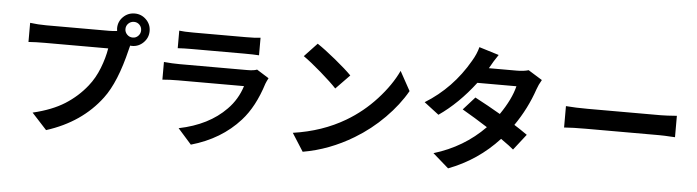

<svg xmlns="http://www.w3.org/2000/svg" viewBox="-53 -1101 5105 1406"><g transform="rotate(5 2500.0 -398.0)"><path d="M887.7 -686.5Q911.1 -686.5 927.7 -703.6Q944.3 -720.7 944.3 -744.1Q944.3 -768.6 927.7 -785.2Q911.1 -801.8 887.7 -801.8Q863.3 -801.8 846.2 -785.2Q829.1 -768.6 829.1 -744.1Q829.1 -720.7 846.2 -703.6Q863.3 -686.5 887.7 -686.5ZM249 -720.7H711.9Q739.3 -720.7 769.5 -724.6Q767.6 -736.3 767.6 -744.1Q767.6 -793.9 802.7 -828.6Q837.9 -863.3 887.7 -863.3Q936.5 -863.3 971.7 -828.6Q1006.8 -793.9 1006.8 -744.1Q1006.8 -695.3 971.7 -660.2Q936.5 -625 887.7 -625Q877.9 -625 874 -626L866.2 -595.7Q807.6 -351.6 716.8 -231.4Q572.3 -38.1 314.5 43.9L205.1 -75.2Q345.7 -108.4 438.5 -167Q531.2 -225.6 597.7 -309.6Q644.5 -368.2 674.3 -444.3Q704.1 -520.5 715.8 -591.8H249Q182.6 -591.8 129.9 -587.9V-728.5Q188.5 -720.7 249 -720.7Z M1815.4 -532.2 1904.3 -476.6Q1891.6 -452.1 1884.8 -434.6Q1830.1 -260.7 1737.3 -158.2Q1599.6 -4.9 1379.9 57.6L1280.3 -54.7Q1500 -99.6 1627 -230.5Q1699.2 -303.7 1730.5 -403.3H1247.1Q1183.6 -403.3 1130.9 -398.4V-528.3Q1193.4 -522.5 1247.1 -522.5H1742.2Q1793 -522.5 1815.4 -532.2ZM1222.7 -637.7V-766.6Q1257.8 -761.7 1327.1 -761.7H1711.9Q1785.2 -761.7 1820.3 -766.6V-637.7Q1779.3 -640.6 1710 -640.6H1327.1Q1266.6 -640.6 1222.7 -637.7Z M2147.5 -660.2 2241.2 -759.8Q2295.9 -723.6 2376.5 -657.7Q2457 -591.8 2499 -548.8L2397.5 -444.3Q2357.4 -487.3 2279.3 -555.2Q2201.2 -623 2147.5 -660.2ZM2200.2 38.1 2116.2 -93.8Q2331.1 -125 2499 -224.6Q2621.1 -296.9 2717.3 -402.3Q2813.5 -507.8 2863.3 -614.3L2941.4 -472.7Q2882.8 -369.1 2786.1 -271.5Q2689.5 -173.8 2571.3 -102.5Q2393.6 4.9 2200.2 38.1Z M3796.9 -701.2 3899.4 -637.7Q3877 -599.6 3866.2 -567.4Q3816.4 -420.9 3727.5 -293Q3768.6 -267.6 3824.2 -228.5L3733.4 -112.3Q3711.9 -131.8 3639.6 -182.6Q3485.4 -14.6 3271.5 66.4L3155.3 -35.2Q3375 -101.6 3528.3 -258.8Q3435.5 -318.4 3340.8 -373L3425.8 -467.8Q3524.4 -416 3614.3 -363.3Q3694.3 -479.5 3717.8 -576.2H3430.7Q3309.6 -417 3167 -318.4L3058.6 -401.4Q3257.8 -524.4 3377.9 -733.4Q3410.2 -787.1 3422.9 -837.9L3568.4 -793Q3535.2 -745.1 3505.9 -691.4L3504.9 -690.4H3710Q3761.7 -690.4 3796.9 -701.2Z M4091.8 -305.7V-462.9Q4164.1 -457 4252.9 -457H4790Q4828.1 -457 4907.2 -462.9V-305.7Q4900.4 -305.7 4877.4 -307.1Q4854.5 -308.6 4831.5 -309.6Q4808.6 -310.5 4790 -310.5H4252.9Q4153.3 -310.5 4091.8 -305.7Z"/></g></svg>

Font: GenEi Gothic M Regular
Style: Bold
Weight: 700
Designer: o_tamon (Modified); [Source Han Sans]
Ryoko NISHIZUKA  (kana & ideographs); Paul D. Hunt (Latin, Greek & Cyrillic); Wenl
Version: Version 1.1a;Original Version 1.004